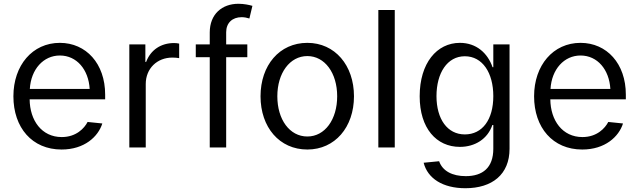

<svg xmlns="http://www.w3.org/2000/svg" viewBox="-20 -781 3384 1017"><path d="M306 11C427 11 500 -57 522 -127L444 -135C427 -102 384 -55 307 -55C201 -55 138 -143 137 -255H537V-280C537 -444 436 -554 297 -554C152 -554 51 -435 51 -271C51 -105 150 11 306 11ZM138 -310C144 -414 210 -487 297 -487C387 -487 449 -412 455 -310Z M665 0H752V-336C752 -418 812 -476 893 -476C906 -476 919 -475 929 -473V-550C920 -552 912 -553 902 -553C833 -553 778 -517 754 -453H750V-546H665Z M1091 -609V-546H1017V-478H1091V0H1178V-478H1290V-546H1178V-610C1178 -660 1211 -690 1260 -690C1274 -690 1289 -687 1301 -683L1317 -750C1300 -755 1272 -761 1243 -761C1156 -761 1091 -706 1091 -609Z M1608 11C1754 11 1855 -107 1855 -271C1855 -435 1754 -554 1608 -554C1460 -554 1360 -435 1360 -271C1360 -107 1460 11 1608 11ZM1449 -271C1449 -394 1515 -484 1608 -484C1700 -484 1766 -395 1766 -271C1766 -148 1701 -58 1608 -58C1514 -58 1449 -148 1449 -271Z M2071 -728H1984V0H2071Z M2445 216C2587 216 2679 143 2679 7V-546H2593V-425H2589C2563 -500 2503 -554 2416 -554C2294 -554 2203 -447 2203 -271C2203 -101 2292 -3 2416 -3C2496 -3 2563 -45 2588 -119H2593V7C2593 107 2537 152 2447 152C2376 152 2324 125 2306 73L2224 81C2245 164 2325 216 2445 216ZM2292 -272C2292 -394 2349 -483 2442 -483C2536 -483 2593 -395 2593 -272C2593 -147 2535 -69 2442 -69C2350 -69 2292 -150 2292 -272Z M3064 11C3185 11 3258 -57 3280 -127L3202 -135C3185 -102 3142 -55 3065 -55C2959 -55 2896 -143 2895 -255H3295V-280C3295 -444 3194 -554 3055 -554C2910 -554 2809 -435 2809 -271C2809 -105 2908 11 3064 11ZM2896 -310C2902 -414 2968 -487 3055 -487C3145 -487 3207 -412 3213 -310Z"/></svg>

Font: Wafeq
Style: Regular
Weight: 400
Designer: Rasmus Andersson & Azza Alameddine
Foundry: Google & TypeTogether
Version: Version 3.000;FEAKit 1.0